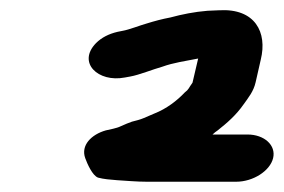

<svg xmlns="http://www.w3.org/2000/svg" viewBox="-20 -672 553 374"><path d="M512 -364C518 -389 495 -410 462 -410H394C397 -413 401 -416 404 -418C423 -433 440 -448 454 -468C464 -482 474 -494 478 -512L488 -556C501 -609 477 -656 407 -652L384 -651C359 -649 334 -644 312 -638C296 -635 281 -631 265 -626C254 -623 231 -614 219 -612L209 -610C192 -606 178 -599 167 -588C130 -550 171 -511 223 -521L234 -523C251 -526 278 -537 296 -542C318 -550 341 -553 366 -558L355 -511C347 -500 348 -498 340 -492C325 -476 304 -460 281 -451L260 -442C253 -439 245 -437 237 -435C231 -433 224 -430 215 -426C207 -422 194 -420 186 -418C158 -410 137 -389 146 -364C150 -353 160 -330 171 -326C182 -323 195 -322 208 -321C225 -320 246 -318 266 -318H440C473 -318 506 -339 512 -364Z"/></svg>

Font: Blanket
Style: SikObl
Weight: 700
Foundry: Cannot Into Space Fonts
Version: Version 0.9